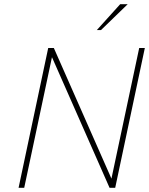

<svg xmlns="http://www.w3.org/2000/svg" viewBox="-20 -900 714 920"><path d="M211 -670 69 0H96L229 -626L505 0H532L674 -670H647L514 -44L238 -670ZM444 -756H464L592 -880H556Z"/></svg>

Font: LT Wave Mono Thin
Style: Italic
Weight: 100
Designer: Daniel Lyons
Version: Version 2.5 (Glyphs App)